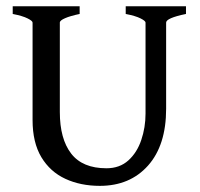

<svg xmlns="http://www.w3.org/2000/svg" viewBox="-20 -586 646 619"><path d="M579.6 -541Q515.6 -527.8 515.6 -513.2V-235.4Q515.6 -117.7 457.3 -52.2Q398.9 13.2 301.8 13.2Q239.7 13.2 190.7 -9.5Q141.6 -32.2 113.3 -79.3Q85 -126.5 85 -199.2V-513.2Q85 -518.6 69.1 -526.6Q53.2 -534.7 21 -541V-565.9H236.8V-541Q206.5 -534.7 189.7 -527.3Q172.9 -520 172.9 -513.2V-224.6Q172.9 -138.2 209.5 -90.8Q246.1 -43.5 323.2 -43.5Q365.7 -43.5 393.8 -68.8Q421.9 -94.2 435.5 -134.8Q449.2 -175.3 449.2 -219.7V-513.2Q449.2 -518.6 433.3 -526.6Q417.5 -534.7 385.3 -541V-565.9H579.6Z"/></svg>

Font: Dai Banna SIL
Style: Regular
Weight: 400
Designer: Victor Gaultney
Foundry: SIL International
Version: Version 4.000